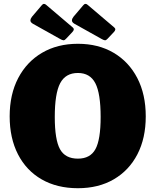

<svg xmlns="http://www.w3.org/2000/svg" viewBox="-20 -983 820 1013"><path d="M391 10Q281 10 200 -36.5Q119 -83 75 -168.5Q31 -254 31 -369Q31 -485 76 -571Q121 -657 202 -704.5Q283 -752 391 -752Q499 -752 579.5 -704.5Q660 -657 704.5 -571Q749 -485 749 -369Q749 -254 705 -169Q661 -84 580.5 -37Q500 10 391 10ZM391 -146Q456 -146 483.5 -196Q511 -246 511 -366Q511 -490 483 -544Q455 -598 391 -598Q326 -598 297.5 -544Q269 -490 269 -366Q269 -246 296.5 -196Q324 -146 391 -146ZM200 -955Q211 -969 224 -957L364 -838Q376 -828 361 -813L328 -778Q321 -770 314.5 -770.5Q308 -771 296 -778L153 -858Q140 -866 140.5 -875.5Q141 -885 149 -895ZM419 -955Q430 -969 443 -957L583 -838Q595 -828 580 -813L547 -778Q540 -770 533.5 -770.5Q527 -771 515 -778L372 -858Q359 -866 359.5 -875.5Q360 -885 368 -895Z"/></svg>

Font: Libre Franklin Black
Style: Regular
Weight: 900
Designer: Pablo Impallari, Rodrigo Fuenzalida, Nhung Nguyen
Foundry: Impallari Type
Version: Version 3.000